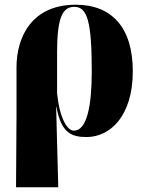

<svg xmlns="http://www.w3.org/2000/svg" viewBox="-20 -570 615 814"><path d="M48 224H227L218 -118H219C239 -8 281 11 347 11C447 11 543 -78 543 -268C543 -452 455 -550 301 -550C114 -550 50 -412 50 -285V-82ZM293 -16C264 -16 232 -72 222 -175V-347C222 -490 243 -541 295 -541C351 -541 369 -476 369 -267C369 -119 348 -16 293 -16Z"/></svg>

Font: Noto Serif Display Condensed Black
Style: Regular
Weight: 900
Width: 3
Designer: Monotype Design Team
Foundry: Monotype Imaging Inc.
Version: Version 2.009